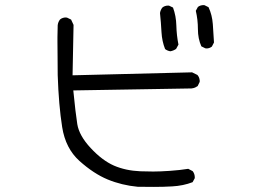

<svg xmlns="http://www.w3.org/2000/svg" viewBox="-20 -731 1040 757"><path d="M789.6 -540.5Q791.5 -540 795.4 -540Q799.3 -540 804.9 -541.7Q810.5 -543.5 815.4 -547.4L823.7 -563.5Q821.8 -599.1 819.1 -635.7Q816.4 -672.4 802.2 -702.6L786.6 -710.4Q784.7 -710.9 783.2 -710.9Q769.5 -710.9 760.3 -703.6L752 -688.5Q760.3 -653.3 760.3 -616Q760.3 -578.6 773.9 -548.3ZM643.6 -709Q629.4 -709 620.1 -701.2Q612.8 -691.9 610.8 -679.7Q614.7 -642.6 616.7 -604.5Q618.7 -568.4 630.9 -537.6Q639.6 -530.8 651.4 -528.8Q663.6 -530.8 674.3 -538.1L683.6 -555.2Q676.3 -591.3 675.3 -629.9Q674.3 -668.5 662.1 -701.2L647 -708.5Q645 -709 643.6 -709ZM207.5 -631.8Q206.5 -594.2 206.5 -584.7Q206.5 -575.2 206.5 -565.7Q206.5 -556.2 207 -509.5Q207.5 -462.9 207.5 -435.1Q211.4 -316.4 225.1 -230Q238.3 -146 293 -96.7Q349.1 -46.4 404.5 -23.4Q460 -0.5 522.9 5.4Q548.3 5.9 586.9 5.9Q625.5 5.9 658.7 3.9Q702.6 1.5 739.3 -12.7L747.6 -27.8Q748 -29.3 748 -31.2Q748 -45.4 739.7 -56.2L722.2 -65.4Q689.5 -60.1 650.1 -57.4Q610.8 -54.7 584 -54.7Q557.1 -54.7 533.2 -55.7Q475.6 -58.1 429.2 -78.1Q382.8 -98.6 337.4 -147.5Q292 -196.3 284.7 -241.7Q277.8 -285.2 269 -374.5L734.9 -382.3Q743.7 -383.3 749.5 -386Q755.4 -388.7 759.3 -391.6L767.1 -407.7Q767.6 -409.2 767.6 -411.9Q767.6 -414.6 766.6 -418.5Q765.1 -427.7 758.3 -435.5L737.3 -445.8L266.1 -434.1L270 -632.8L260.3 -653.8L244.1 -661.6Q241.7 -662.1 237.8 -662.1Q233.9 -662.1 228 -660.4Q222.2 -658.7 216.8 -654.3Q209 -644.5 207.5 -631.8Z"/></svg>

Font: NaikaiFont
Style: Light
Weight: 300
Version: Version 1.89